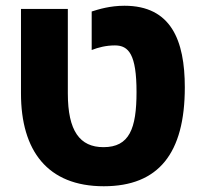

<svg xmlns="http://www.w3.org/2000/svg" viewBox="-20 -636 700 668"><path d="M341 12C532 12 623 -103 623 -332C623 -496 575 -616 413 -616C363 -616 324 -604 299 -596V-462C322 -471 349 -478 380 -478C428 -478 455 -446 455 -316C455 -188 430 -124 340 -124C258 -124 216 -180 216 -311V-605H53V-311C53 -112 145 12 341 12Z"/></svg>

Font: Noto Sans Hebrew SemiCondensed Extra
Style: Regular
Weight: 800
Width: 4
Designer: Monotype Design Team
Foundry: Monotype Imaging Inc.
Version: Version 1.902